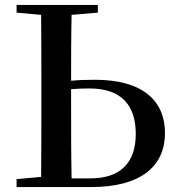

<svg xmlns="http://www.w3.org/2000/svg" viewBox="-20 -755 709 775"><path d="M47 0H348C551 0 646 -86 646 -218C646 -344 561 -433 364 -433C328 -433 296 -432 267 -429C267 -511 267 -603 269 -695L375 -704V-735H47V-704L146 -695C147 -596 147 -494 147 -393V-342C147 -242 147 -141 146 -41L47 -32ZM267 -395C291 -397 316 -398 341 -398C474 -398 528 -326 528 -214C528 -98 466 -35 345 -35H269C267 -136 267 -239 267 -342Z"/></svg>

Font: Noto Serif CJK HK SemiBold
Style: Regular
Weight: 600
Designer: Ryoko NISHIZUKA 西塚涼子 (kana & ideographs); Frank Grießhammer (Latin, Greek & Cyrillic); Wenlong ZHANG 张文龙 (bopomofo); San
Foundry: Adobe
Version: Version 2.001;hotconv 1.1.0;makeotfexe 2.6.0